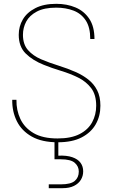

<svg xmlns="http://www.w3.org/2000/svg" viewBox="-20 -732 589 1004"><path d="M282 12Q199 12 146 -18Q93 -48 68 -98.5Q43 -149 44 -210H66Q65 -156 86.5 -110Q108 -64 155.5 -36Q203 -8 281 -8Q352 -8 396.5 -31Q441 -54 462 -93Q483 -132 483 -179Q483 -237 456.5 -271.5Q430 -306 388.5 -326.5Q347 -347 299 -361.5Q251 -376 209 -393Q151 -416 114.5 -452Q78 -488 78 -550Q78 -594 99.5 -630.5Q121 -667 165 -689.5Q209 -712 274 -712Q330 -712 375 -693Q420 -674 447 -633.5Q474 -593 474 -528H452Q452 -589 428.5 -625Q405 -661 364.5 -676.5Q324 -692 274 -692Q211 -692 172.5 -671.5Q134 -651 117 -619Q100 -587 100 -550Q100 -500 126.5 -470Q153 -440 195 -422Q237 -404 285.5 -389Q334 -374 379 -354Q414 -338 442.5 -315.5Q471 -293 488 -260Q505 -227 505 -179Q505 -125 480.5 -82Q456 -39 407 -13.5Q358 12 282 12ZM235 252V232H298Q350 232 371 214Q392 196 392 165Q392 138 371 119.5Q350 101 298 101H265V-8H285V82Q329 80 358 90Q387 100 401 119Q415 138 415 164Q415 188 403 208Q391 228 367 240Q343 252 307 252Z"/></svg>

Font: DM Sans 20pt Thin
Style: Regular
Weight: 250
Version: Version 4.004;gftools[0.9.30]